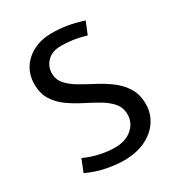

<svg xmlns="http://www.w3.org/2000/svg" viewBox="-178 -857 916 986"><g transform="rotate(-30 280.0 -364.0)"><path d="M269.5 12.5Q227 12.5 169.8 1.8Q112.5 -9 57 -35.5L86 -108Q133.5 -86.5 179.8 -77.2Q226 -68 261.5 -68Q327.5 -68 365.5 -101.8Q403.5 -135.5 403.5 -183.5Q403.5 -225 379 -253.2Q354.5 -281.5 316.2 -303.8Q278 -326 235 -347.8Q192 -369.5 153.5 -396.8Q115 -424 90.8 -462.2Q66.5 -500.5 66.5 -556.5Q66.5 -611 93.2 -652.2Q120 -693.5 166.8 -716.8Q213.5 -740 273.5 -740Q317.5 -740 361 -733.2Q404.5 -726.5 458.5 -709L429 -637Q386 -650 349.2 -654.8Q312.5 -659.5 283 -659.5Q230 -659.5 201 -630Q172 -600.5 172 -560Q172 -522 196.5 -494.8Q221 -467.5 259.5 -445.2Q298 -423 341.5 -400.2Q385 -377.5 423.5 -348.8Q462 -320 486.8 -280Q511.5 -240 511.5 -183Q511.5 -129.5 482.8 -85.2Q454 -41 399.8 -14.2Q345.5 12.5 269.5 12.5Z"/></g></svg>

Font: Expletus Sans Medium
Style: Regular
Weight: 500
Version: Version 7.500